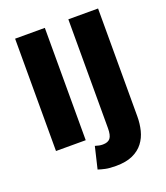

<svg xmlns="http://www.w3.org/2000/svg" viewBox="-151 -753 902 1044"><g transform="rotate(-20 300.0 -231.0)"><path d="M60 0V-650H232V0ZM340 188Q302 188 279 183Q256 178 238 172L268 46Q281 50 291 52Q301 54 312 54Q342 54 355 37.5Q368 21 368 -20V-650H540V-26Q540 16 530.5 54.5Q521 93 498 123Q475 153 436.5 170.5Q398 188 340 188Z"/></g></svg>

Font: Source Code Pro Black
Style: Regular
Weight: 900
Monospace: yes
Designer: Paul D. Hunt, Teo Tuominen
Foundry: Adobe Systems Incorporated
Version: Version 2.030;PS 1.000;hotconv 16.6.51;makeotf.lib2.5.65220